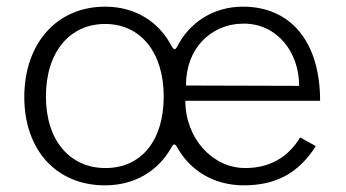

<svg xmlns="http://www.w3.org/2000/svg" viewBox="-20 -547 1040 577"><path d="M295 10C384 10 454 -32 494 -102C501 -116 506 -116 512 -105C552 -33 624 10 713 10C809 10 878 -27 929 -108L882 -134C845 -73 789 -42 717 -42C618 -42 537 -132 537 -244H942C942 -421 854 -527 710 -527C622 -527 549 -480 512 -406C507 -397 503 -397 497 -406C459 -481 387 -527 296 -527C151 -527 53 -417 53 -255C53 -97 149 10 295 10ZM713 -476C812 -476 879 -391 879 -289L539 -290C538 -399 612 -476 713 -476ZM297 -42C189 -42 118 -126 118 -257C118 -390 189 -475 296 -475C402 -475 472 -390 472 -257C472 -125 405 -42 297 -42Z"/></svg>

Font: United Sans ExtraLight
Style: Regular
Weight: 200
Designer: Pablo Impallari, Rodrigo Fuenzalida (Modified by Dan O. Williams)
Version: Version 1.000;PS 001.000;hotconv 1.0.88;makeotf.lib2.5.64775